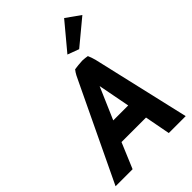

<svg xmlns="http://www.w3.org/2000/svg" viewBox="-284 -1107 1235 1235"><g transform="rotate(-45 333.5 -489.5)"><path d="M392 -808 470 -779 640 -920 543 -989ZM650 10 496 -656C491 -675 485 -692 478 -708C464 -710 449 -713 432 -713C406 -712 382 -709 360 -706C343 -685 332 -661 322 -639L12 10H167L240 -164H463L496 10ZM301 -300 395 -518 396 -514 437 -300Z"/></g></svg>

Font: Bluebird
Style: SfBdNrwObl
Weight: 700
Designer: Jasper
Foundry: Cannot Into Space Fonts
Version: Version 0.98